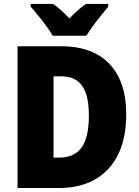

<svg xmlns="http://www.w3.org/2000/svg" viewBox="-20 -947 701 967"><path d="M615.7 -372.1Q615.7 -250.5 574.5 -167.7Q533.2 -85 457.3 -42.5Q381.3 0 275.9 0H68.4V-713.9H289.6Q394 -713.9 466.8 -674.3Q539.6 -634.8 577.6 -558.6Q615.7 -482.4 615.7 -372.1ZM427.7 -365.2Q427.7 -434.1 412.4 -477.5Q397 -521 366.2 -541.7Q335.4 -562.5 289.1 -562.5H249.5V-153.3H277.8Q355.5 -153.3 391.6 -205.1Q427.7 -256.8 427.7 -365.2ZM245.6 -767.1Q233.9 -787.6 213.6 -815.2Q193.4 -842.8 171.9 -869.4Q150.4 -896 134.3 -913.1V-927.2H248Q268.6 -912.6 287.6 -895.3Q306.6 -877.9 329.6 -854Q352.5 -877.9 372.6 -895.8Q392.6 -913.6 413.1 -927.2H524.9V-913.1Q509.8 -895 488.8 -868.9Q467.8 -842.8 448 -815.7Q428.2 -788.6 415 -767.1Z"/></svg>

Font: Open Sans SemiCondensed ExtraBold
Style: Regular
Weight: 800
Width: 4
Designer: Monotype Design Team
Foundry: Monotype Imaging Inc.
Version: Version 3.000